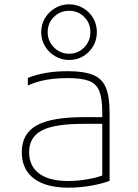

<svg xmlns="http://www.w3.org/2000/svg" viewBox="-20 -860 640 890"><path d="M298 10Q193 10 137 -32.5Q81 -75 81 -155Q81 -240 149.5 -278.5Q218 -317 369 -317H470V-286H368Q232 -286 173.5 -255Q115 -224 115 -155Q115 -90 161.5 -55.5Q208 -21 296 -21Q341 -21 388.5 -29.5Q436 -38 468 -52L454 -31V-340Q454 -403 440.5 -437.5Q427 -472 392.5 -485Q358 -498 293 -498Q257 -498 225 -494.5Q193 -491 164.5 -483.5Q136 -476 109 -464V-499Q147 -514 192.5 -522Q238 -530 294 -530Q368 -530 410.5 -513Q453 -496 470.5 -454.5Q488 -413 488 -340V-22Q453 -8 400.5 1Q348 10 298 10ZM300 -582Q265 -582 235.5 -599.5Q206 -617 188.5 -646Q171 -675 171 -711Q171 -747 188.5 -776Q206 -805 235.5 -822.5Q265 -840 300 -840Q336 -840 365.5 -822.5Q395 -805 412 -776Q429 -747 429 -711Q429 -675 412 -646Q395 -617 366 -599.5Q337 -582 300 -582ZM300 -611Q342 -611 370.5 -640.5Q399 -670 399 -711Q399 -753 370.5 -781.5Q342 -810 300 -810Q259 -810 230 -781.5Q201 -753 201 -711Q201 -670 230 -640.5Q259 -611 300 -611Z"/></svg>

Font: M PLUS Code Latin Expanded ExtraLight
Style: Regular
Weight: 250
Width: 7
Designer: Coji Morishita
Foundry: UNDERFOREST DESIGN
Version: Version 1.002; ttfautohint (v1.8.3)